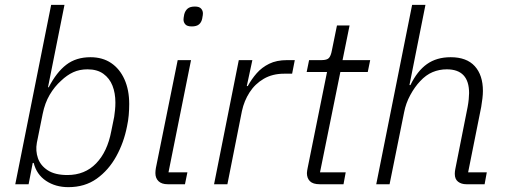

<svg xmlns="http://www.w3.org/2000/svg" viewBox="-20 -760 2088 792"><path d="M43 0 191 -740H246L178 -400H181Q213 -462 253.5 -493Q294 -524 353 -524Q403 -524 438.5 -500Q474 -476 493.5 -432.5Q513 -389 513 -331Q513 -308 511 -285Q509 -262 504 -239Q491 -172 459.5 -115Q428 -58 379 -23Q330 12 262 12Q209 12 170 -14Q131 -40 119 -88H115L98 0ZM258 -38Q330 -38 376.5 -86Q423 -134 439 -219L451 -278Q453 -292 454.5 -306.5Q456 -321 456 -337Q456 -376 444 -406.5Q432 -437 406.5 -455.5Q381 -474 341 -474Q308 -474 282 -462Q256 -450 232 -427Q205 -403 185 -369Q165 -335 156 -290L132 -171Q126 -138 136.5 -107.5Q147 -77 177 -57.5Q207 -38 258 -38Z M771 -651Q752 -651 744.5 -659.5Q737 -668 737 -679Q737 -682 737.5 -686.5Q738 -691 740 -701Q744 -716 754 -724.5Q764 -733 784 -733Q802 -733 809.5 -724.5Q817 -716 817 -705Q817 -702 816.5 -697.5Q816 -693 814 -683Q811 -668 801 -659.5Q791 -651 771 -651ZM743 0H672Q647 0 634 -12.5Q621 -25 621 -46Q621 -51 621.5 -56Q622 -61 623 -67L713 -512H768L675 -49H753Z M918 0H863L965 -512H1021L998 -405H1002Q1018 -434 1039 -458Q1060 -482 1090.5 -497Q1121 -512 1164 -512H1196L1185 -456H1152Q1104 -456 1068 -435Q1032 -414 1009.5 -379Q987 -344 978 -302Z M1397 0H1299Q1271 0 1258.5 -12.5Q1246 -25 1246 -46Q1246 -51 1247 -56Q1248 -61 1249 -67L1329 -463H1245L1255 -512H1306Q1329 -512 1337 -521Q1345 -530 1349 -552L1370 -655H1422L1393 -512H1507L1497 -463H1384L1300 -49H1406Z M1532 0 1680 -740H1735L1669 -409H1673Q1701 -467 1741 -495.5Q1781 -524 1839 -524Q1905 -524 1938.5 -487Q1972 -450 1972 -385Q1972 -371 1970 -354Q1968 -337 1965 -319L1911 -49H1988L1979 0H1904Q1883 0 1869.5 -10.5Q1856 -21 1856 -43Q1856 -48 1856.5 -52Q1857 -56 1858 -62L1909 -319Q1912 -335 1913.5 -350.5Q1915 -366 1915 -376Q1915 -425 1892 -449.5Q1869 -474 1823 -474Q1792 -474 1764.5 -462.5Q1737 -451 1713 -425Q1691 -402 1672.5 -368Q1654 -334 1647 -297L1587 0Z"/></svg>

Font: IBM Plex Sans Light
Style: Italic
Weight: 300
Italic angle: -11.31°
Designer: Mike Abbink, Paul van der Laan, Pieter van Rosmalen
Foundry: Bold Monday
Version: Version 3.201